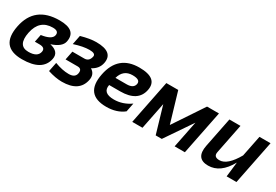

<svg xmlns="http://www.w3.org/2000/svg" viewBox="31 -1228 2795 1944"><g transform="rotate(30 1428.5 -256.0)"><path d="M18.6 -256.3Q71.8 -522.5 359.9 -522.5Q559.1 -522.5 529.3 -374.5Q515.6 -304.7 397.5 -266.1Q511.2 -240.2 493.2 -149.9Q461.4 9.8 223.6 9.8Q-34.7 9.8 18.6 -256.3ZM242.7 -87.9Q348.1 -87.9 362.3 -157.7Q372.6 -210 302.7 -210H249L266.6 -298.3Q387.2 -315.4 398.4 -371.1Q409.2 -424.8 336.9 -424.8Q181.6 -424.8 147.9 -256.3Q114.3 -87.9 242.7 -87.9Z M614.7 -488.3Q718.3 -517.6 791.5 -517.6Q994.1 -517.6 965.8 -375Q950.7 -299.8 875.5 -261.2Q935.5 -224.6 920.9 -151.4Q889.6 4.9 687 4.9Q613.8 4.9 522 -24.4L543.5 -131.8Q634.3 -97.7 707.5 -97.7Q780.8 -97.7 791.5 -151.4Q803.2 -210 748.5 -210H607.9L628.4 -312.5H767.6Q823.7 -312.5 836.4 -375Q844.2 -415 771 -415Q697.8 -415 593.3 -380.9Z M1485.4 -359.4Q1454.6 -206.1 1248 -206.1H1119.6Q1099.1 -102.5 1233.9 -102.5Q1335.9 -102.5 1426.3 -166L1405.8 -63.5Q1325.2 0 1203.6 0Q949.2 0 1001.5 -262.2Q1051.8 -512.7 1297.4 -512.7Q1516.1 -512.7 1485.4 -359.4ZM1138.7 -300.8H1268.1Q1348.6 -300.8 1359.9 -356Q1370.6 -411.1 1276.9 -411.1Q1169.4 -411.1 1138.7 -300.8Z M1508.8 0 1611.3 -512.7H1750.5L1854 -162.6L2087.4 -512.7H2226.6L2124 0H2004.4L2066.9 -312.5L1854 0H1782.7L1690.9 -312.5L1628.4 0Z M2829.6 -512.7 2727.1 0H2612.3L2632.3 -172.9Q2537.1 0 2394 0Q2246.1 0 2279.3 -166.5L2348.6 -512.7H2478L2408.7 -165Q2396.5 -104.5 2466.3 -104.5Q2558.6 -104.5 2650.9 -267.1L2700.2 -512.7Z"/></g></svg>

Font: Sansation
Style: Bold Italic
Weight: 700
Designer: Bernd Montag
Version: Version 1.301